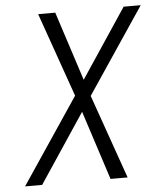

<svg xmlns="http://www.w3.org/2000/svg" viewBox="-53 -781 705 828"><g transform="rotate(-5 300.0 -367.5)"><path d="M22 0 271 -371 143 -735H217L314 -436L513 -735H587L338 -364L466 0H392L295 -299L96 0Z"/></g></svg>

Font: Iosevka Light Extended Oblique
Style: Regular
Weight: 300
Width: 7
Italic angle: -9°
Monospace: yes
Designer: Belleve Invis
Foundry: Belleve Invis
Version: Version 32.5.0; ttfautohint (v1.8.4)